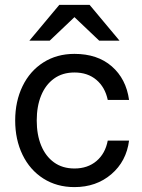

<svg xmlns="http://www.w3.org/2000/svg" viewBox="-20 -752 579 784"><path d="M42 -260Q42 -338 72 -400Q102 -462 157 -497Q212 -532 284 -532Q378 -532 436.5 -481Q495 -430 507 -344H420Q409 -396 373.5 -426Q338 -456 284 -456Q235 -456 200.5 -431Q166 -406 148 -362Q130 -318 130 -260Q130 -202 148 -158Q166 -114 200.5 -89Q235 -64 284 -64Q338 -64 374 -94.5Q410 -125 420 -178H507Q496 -93 434.5 -40.5Q373 12 284 12Q212 12 157 -23Q102 -58 72 -120Q42 -182 42 -260ZM346 -732 468 -586H385L284 -682L183 -586H100L222 -732Z"/></svg>

Font: Aspekta Variable
Style: Regular
Weight: 400
Designer: Ivo Dolenc
Version: Version 2.100